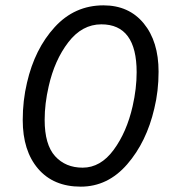

<svg xmlns="http://www.w3.org/2000/svg" viewBox="-20 -690 640 718"><path d="M282 8Q180 8 122.5 -59Q65 -126 65 -241Q65 -314 81 -381Q110 -507 184.5 -588.5Q259 -670 367 -670Q462 -670 517.5 -602.5Q573 -535 573 -422Q573 -349 557 -284Q528 -159 455.5 -75.5Q383 8 282 8ZM289 -63Q356 -63 405 -129.5Q454 -196 476 -293Q491 -359 491 -420Q491 -599 359 -599Q287 -599 235.5 -532Q184 -465 162 -367Q147 -302 147 -242Q147 -149 186 -106Q225 -63 289 -63Z"/></svg>

Font: Elaine Sans
Style: Italic
Weight: 400
Italic angle: -13°
Designer: Wei Huang
Foundry: Wei Huang
Version: Version 2.001;December 24, 2019;FontCreator 12.0.0.2547 64-b